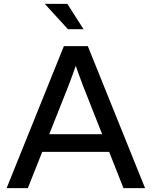

<svg xmlns="http://www.w3.org/2000/svg" viewBox="-20 -966 779 986"><path d="M14 0 308 -729H431L725 0H614L407 -524Q396 -553 385 -583Q374 -613 362 -648H376Q364 -613 353 -583Q342 -553 331 -524L123 0ZM182 -186 218 -277H519L554 -186ZM329 -816 210 -946H326L409 -816Z"/></svg>

Font: BDO Grotesk
Style: Regular
Weight: 400
Designer: Deni Anggara
Foundry: Lokal Container
Version: Version 2.000